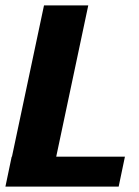

<svg xmlns="http://www.w3.org/2000/svg" viewBox="-22 -687 510 707"><path d="M-2 0 21 -110H22L140 -667H303L185 -110H438L415 0Z"/></svg>

Font: Epunda Sans ExtraBold
Style: Italic
Weight: 800
Italic angle: -12.0243°
Designer: Simon Atzbach
Foundry: typofactur
Version: Version 2.204; ttfautohint (v1.8.4.7-5d5b)